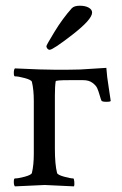

<svg xmlns="http://www.w3.org/2000/svg" viewBox="-20 -662 434 685"><path d="M308.6 -617.2Q308.6 -592.8 238.8 -538.6Q168.9 -484.4 157.2 -484.4Q152.3 -484.4 148.9 -488.8Q145.5 -493.2 145.5 -497.1Q145.5 -501 174.3 -548.3Q203.1 -595.7 236.3 -632.8Q245.1 -641.6 264.6 -641.6Q284.2 -641.6 296.4 -634.8Q308.6 -627.9 308.6 -617.2ZM266.6 -414.1 359.4 -419.9Q361.3 -389.6 368.2 -347.7Q375 -305.7 375 -302.2Q375 -298.8 359.4 -298.8Q343.8 -298.8 341.8 -303.2Q339.8 -307.6 335.4 -322.8Q331.1 -337.9 326.7 -347.7Q322.3 -357.4 309.6 -366.7Q296.9 -376 277.3 -376H225.6Q179.7 -376 178.7 -372.1Q175.8 -354.5 175.8 -321.3V-131.8Q175.8 -75.2 183.6 -44.9Q185.5 -38.1 208.5 -31.7Q231.4 -25.4 241.2 -25.4Q244.1 -25.4 245.1 -13.7Q246.1 -2 244.1 2.9Q146.5 -2 139.6 -2Q132.8 -2 33.2 2.9Q29.3 -1 29.3 -13.2Q29.3 -25.4 33.2 -25.4Q45.9 -25.4 68.8 -31.7Q91.8 -38.1 93.8 -44.9Q100.6 -73.2 100.6 -113.3V-301.8Q100.6 -341.8 93.8 -370.1Q91.8 -377 68.8 -383.3Q45.9 -389.6 33.2 -389.6Q29.3 -389.6 29.3 -401.9Q29.3 -414.1 33.2 -418Q132.8 -413.1 182.6 -413.1Q232.4 -413.1 266.6 -414.1Z"/></svg>

Font: CrimsonText-Roman
Style: Roman
Weight: 400
Version: Version 0.13